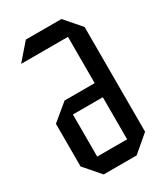

<svg xmlns="http://www.w3.org/2000/svg" viewBox="-177 -790 764 873"><g transform="rotate(-30 205.0 -354.0)"><path d="M31 -623V-624L104 -708H291L364 -624V-74L277 0H104L31 -84V-308L118 -380H276V-623ZM119 -306V-85H276V-306Z"/></g></svg>

Font: Foldit Thin
Style: Regular
Weight: 400
Version: Version 1.003